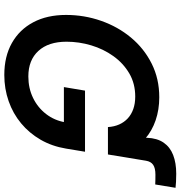

<svg xmlns="http://www.w3.org/2000/svg" viewBox="8 -868 871 928"><g transform="rotate(90 444.0 -404.5)"><path d="M635.3 -503.4 646.5 -679.2Q648.4 -728 669.9 -759.3Q691.4 -790.5 729.7 -805.4Q768.1 -820.3 820.3 -820.3Q841.8 -820.3 858.9 -819.3Q876 -818.4 888.2 -816.9L872.1 -718.8Q863.3 -719.2 849.4 -719.5Q835.4 -719.7 824.7 -719.7Q793 -719.7 777.1 -708.7Q761.2 -697.8 757.3 -673.8L727.1 -490.2ZM342.8 10.7Q253.4 10.7 188.5 -25.9Q123.5 -62.5 88.1 -129.4Q52.7 -196.3 52.7 -287.6Q52.7 -376 81.1 -457Q109.4 -538.1 161.9 -601.3Q214.4 -664.6 287.6 -701.4Q360.8 -738.3 450.7 -738.3Q510.7 -738.3 562 -720.7Q613.3 -703.1 650.6 -670.4Q688 -637.7 708 -592Q728 -546.4 727.1 -490.2H594.7Q592.8 -520.5 582 -544.7Q571.3 -568.8 552.5 -586.2Q533.7 -603.5 507.3 -612.8Q481 -622.1 447.3 -622.1Q384.3 -622.1 335.2 -593.3Q286.1 -564.5 251.7 -516.4Q217.3 -468.3 199.7 -409.4Q182.1 -350.6 182.1 -290Q182.1 -202.6 226.6 -154.1Q271 -105.5 350.1 -105.5Q406.7 -105.5 453.6 -128.2Q500.5 -150.9 531.7 -191.4Q563 -231.9 571.8 -284.7L602.1 -277.3H401.4L418.5 -379.4H713.9L698.7 -287.6Q687.5 -219.7 655.8 -164.8Q624 -109.9 576.7 -70.6Q529.3 -31.2 469.5 -10.3Q409.7 10.7 342.8 10.7Z"/></g></svg>

Font: Inter 24pt SemiBold
Style: Italic
Weight: 600
Italic angle: -9.3988°
Designer: Rasmus Andersson
Foundry: rsms
Version: Version 4.001;git-66647c0bb